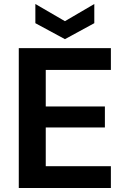

<svg xmlns="http://www.w3.org/2000/svg" viewBox="-20 -941 631 961"><path d="M74 0V-700H535V-591H209V-408H505V-303H209V-109H535V0ZM305 -745 157 -825V-921L305 -835L452 -921V-825Z"/></svg>

Font: DM Sans 9pt
Style: Bold
Weight: 700
Designer: Colophon Foundry, Jonny Pinhorn
Foundry: Colophon Foundry
Version: Version 4.004;gftools[0.9.30]